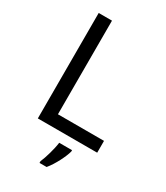

<svg xmlns="http://www.w3.org/2000/svg" viewBox="-226 -810 976 1126"><g transform="rotate(30 262.0 -246.5)"><path d="M97 0H499V-80H187V-714H97ZM364 70V61H277C272 104 251 176 236 209V221H284C320 178 355 106 364 70Z"/></g></svg>

Font: Noto Sans Tifinagh Agraw Imazighen
Style: Regular
Weight: 400
Designer: JamraPatel
Foundry: JamraPatel LLC
Version: Version 2.006